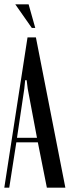

<svg xmlns="http://www.w3.org/2000/svg" viewBox="-22 -873 324 893"><path d="M106 -699H145L282 0H196L154 -211H54L21 0H-2ZM91 -460 57 -232H150L107 -460L102 -500H95ZM126 -743 49 -853H111L142 -743Z"/></svg>

Font: Moniqa SemBd Narrow Heading
Style: Regular
Weight: 600
Width: 4
Designer: Rajesh Rajput
Foundry: Rajesh Rajput
Version: Version 1.000